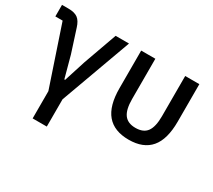

<svg xmlns="http://www.w3.org/2000/svg" viewBox="-139 -807 1424 1281"><g transform="rotate(30 573.0 -167.0)"><path d="M220 0 67 -455H11V-544H61Q108 -544 133 -525.5Q158 -507 172 -461L228 -287L273 -121H279L332 -287L424 -544H527L329 0V210H220Z M730 -234Q730 -153 757.5 -115.5Q785 -78 845 -78Q906 -78 933 -115.5Q960 -153 960 -234V-544H1069V-255Q1069 -119 1013 -53Q957 13 845 13Q733 13 677 -53Q621 -119 621 -255V-544H730Z"/></g></svg>

Font: IBM Plex Sans JP Medm
Style: Regular
Weight: 500
Designer: Mike Abbink; Paul van der Laan; Pieter van Rosmalen; Wujin Sim; Yejin Wi; Jinhee Kim; Boomi Park; Yona Kim; Kichan Ma
Foundry: Sandoll Inc.
Version: Version 1.002